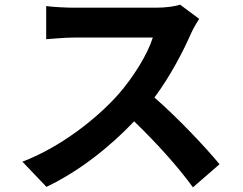

<svg xmlns="http://www.w3.org/2000/svg" viewBox="-20 -759 1040 823"><path d="M752 -739C732 -732 692 -726 648 -726H296C266 -726 205 -729 178 -733V-591C199 -592 254 -598 296 -598H635C613 -527 552 -428 486 -353C392 -248 237 -127 76 -66L179 42C316 -23 449 -127 555 -239C649 -148 742 -46 807 44L921 -55C862 -127 741 -255 642 -341C709 -431 765 -538 799 -616C808 -636 826 -667 834 -678Z"/></svg>

Font: Noto Sans CJK KR Bold
Style: Regular
Weight: 700
Designer: Ryoko NISHIZUKA (kana & ideographs); Paul D. Hunt (Latin, Greek & Cyrillic); Wenlong ZHANG (bopomofo); Sandoll Communica
Foundry: Adobe Systems Incorporated
Version: Version 1.004;PS 1.004;hotconv 1.0.82;makeotf.lib2.5.63406